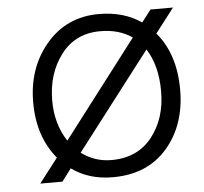

<svg xmlns="http://www.w3.org/2000/svg" viewBox="-43 -559 650 613"><g transform="rotate(-5 281.5 -252.5)"><path d="M533 -251Q533 -138 469.5 -64.5Q406 9 295 9Q218 9 163 -31L133 9H62L122 -69Q62 -141 62 -251Q62 -362 127 -438Q192 -514 295 -514Q375 -514 431 -475L461 -514H533L473 -436Q533 -365 533 -251ZM123 -251Q123 -176 160 -120L397 -430Q355 -459 295 -459Q215 -459 169 -398.5Q123 -338 123 -251ZM295 -46Q379 -46 425.5 -105Q472 -164 472 -251Q472 -334 437 -388L199 -78Q242 -46 295 -46Z"/></g></svg>

Font: Hind Guntur Light
Style: Regular
Weight: 300
Designer: Manushi Parikh, Hitesh Malaviya
Foundry: Indian Type Foundry
Version: Version 1.002;PS 1.0;hotconv 1.0.86;makeotf.lib2.5.63406; tt